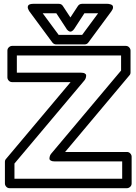

<svg xmlns="http://www.w3.org/2000/svg" viewBox="-20 -967 715 1012"><path d="M5.9 0V-113.8Q5.9 -123.5 12.2 -129.9L352.1 -534.2H43.9Q33.2 -534.2 26.1 -542Q19 -549.8 19 -559.1V-700.2Q19 -710.9 26.9 -718Q34.7 -725.1 43.9 -725.1H643.1Q653.8 -725.1 660.9 -717.3Q668 -709.5 668 -700.2V-585.9Q668 -575.7 662.1 -569.8L323.2 -166H648.9Q659.7 -166 666.7 -158.2Q673.8 -150.4 673.8 -141.1V0Q673.8 10.7 666 17.8Q658.2 24.9 648.9 24.9H30.8Q20 24.9 12.9 17.1Q5.9 9.3 5.9 0ZM56.2 -24.9H624V-116.2H269Q254.9 -116.2 247.8 -120.4Q240.7 -124.5 240.7 -130.6Q240.7 -136.7 242.4 -142.8Q244.1 -148.9 247.1 -153.3L250 -157.2L618.2 -595.2V-674.8H68.8V-584H405.8Q419.9 -584 427 -579.8Q434.1 -575.7 434.1 -569.6Q434.1 -563.5 432.4 -557.4Q430.7 -551.3 427.7 -546.9L424.8 -543L56.2 -105ZM134.8 -907.2Q134.3 -908.2 133.3 -909.7Q132.3 -911.1 130.4 -915Q128.4 -918.9 127.2 -922.9Q126 -926.8 126.5 -931.2Q127 -935.5 129.4 -939Q131.8 -942.4 138.4 -944.6Q145 -946.8 154.8 -946.8H290Q303.7 -946.8 311 -936L351.1 -875L391.1 -936Q398.9 -946.8 412.1 -946.8H546.9Q548.8 -946.8 552 -946.5Q555.2 -946.3 562 -944.3Q568.8 -942.4 572.5 -938.7Q576.2 -935.1 575.7 -926.8Q575.2 -918.5 566.9 -907.2L445.8 -743.2Q438.5 -732.9 425.8 -732.9H275.9Q264.2 -732.9 255.9 -743.2ZM205.1 -897 289.1 -783.2H413.1L497.1 -897H424.8L372.1 -815.9Q365.7 -806.2 358.9 -802.5Q352.1 -798.8 347.2 -800.8Q342.3 -802.7 338.4 -805.9Q334.5 -809.1 332 -812.5L330.1 -815.9L276.9 -897Z"/></svg>

Font: Trueno Bold Outline
Style: Regular
Weight: 700
Width: 6
Designer: Julieta Ulanovsky
Foundry: Julieta Ulanovsky
Version: Version 3.001b | FøM Fix